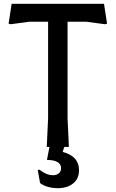

<svg xmlns="http://www.w3.org/2000/svg" viewBox="-20 -770 606 1006"><path d="M541 -646 530 -643 434 -656H334V-150L341 0H317L308 26Q394 48 394 122Q394 166 363.5 191Q333 216 282 216Q256 216 231 209Q206 202 190 189L178 122L185 118Q206 134 223 141Q240 148 258 148Q277 148 288.5 138Q300 128 300 111Q300 90 281 79Q262 68 226 68L239 0H225L232 -150V-656H132L36 -643L25 -646L41 -750H525Z"/></svg>

Font: Farro
Style: Regular
Weight: 400
Designer: Aceler Chua
Foundry: Grayscale Limited
Version: Version 1.101